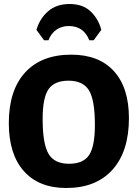

<svg xmlns="http://www.w3.org/2000/svg" viewBox="-20 -928 687 959"><path d="M200 -727 162 -779Q179 -836 220.5 -872Q262 -908 328 -908Q393 -908 432 -871.5Q471 -835 486 -779L448 -727H426Q398 -798 323 -798Q288 -798 261.5 -779.5Q235 -761 222 -727ZM336 -655Q474 -655 549 -572.5Q624 -490 624 -338Q624 -172 542 -80.5Q460 11 311 11Q174 11 99 -73.5Q24 -158 24 -313Q24 -477 105.5 -566Q187 -655 336 -655ZM322 -525Q252 -525 222.5 -482.5Q193 -440 193 -334Q193 -209 222.5 -159.5Q252 -110 325 -110Q396 -110 425 -153.5Q454 -197 454 -304Q454 -428 424.5 -476.5Q395 -525 322 -525Z"/></svg>

Font: Alegreya Sans SC ExtraBold
Style: Regular
Weight: 800
Designer: Juan Pablo del Peral
Foundry: Huerta Tipografica
Version: Version 2.007